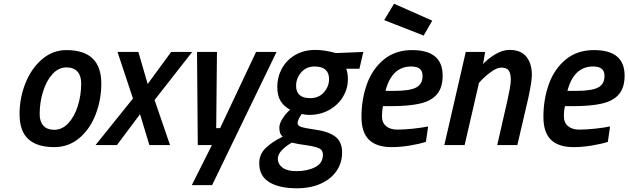

<svg xmlns="http://www.w3.org/2000/svg" viewBox="-20 -779 3374 1031"><path d="M85 -167Q85 -253 116.5 -332Q148 -411 205.5 -460.5Q263 -510 337 -510Q524 -510 524 -330Q524 -244 494 -165.5Q464 -87 406.5 -38Q349 11 271 11Q179 11 132 -32Q85 -75 85 -167ZM416 -331Q416 -372 396 -394.5Q376 -417 337 -417Q294 -417 261.5 -381Q229 -345 211 -287Q193 -229 193 -166Q193 -126 213 -104Q233 -82 271 -82Q314 -82 347 -117.5Q380 -153 398 -210.5Q416 -268 416 -331Z M694 -250 611 -500H723L773 -328L899 -500H1012L810 -242L893 0H782L732 -166L608 0H493Z M1118 0H1042L1038 -500H1145L1141 -91H1162L1355 -500H1465L1119 215H1010Z M1372 98Q1372 49 1407 15.5Q1442 -18 1498 -45Q1488 -54 1484 -65.5Q1480 -77 1480 -94Q1480 -116 1498 -143.5Q1516 -171 1538 -190Q1504 -208 1486.5 -237Q1469 -266 1469 -313Q1469 -366 1494 -411.5Q1519 -457 1565.5 -484Q1612 -511 1674 -511Q1721 -511 1784 -494L1931 -500L1910 -410H1839Q1848 -388 1848 -352Q1848 -303 1822 -259.5Q1796 -216 1748.5 -189Q1701 -162 1639 -162Q1620 -162 1600 -167Q1578 -135 1578 -118Q1578 -104 1597 -97.5Q1616 -91 1672 -83Q1741 -74 1779 -46.5Q1817 -19 1817 40Q1817 95 1787.5 138.5Q1758 182 1703 207Q1648 232 1573 232Q1479 232 1425.5 199Q1372 166 1372 98ZM1747 -354Q1747 -422 1669 -422Q1625 -422 1597.5 -390.5Q1570 -359 1570 -318Q1570 -252 1646 -252Q1692 -252 1719.5 -283.5Q1747 -315 1747 -354ZM1714 52Q1714 28 1695.5 18.5Q1677 9 1633 2Q1580 -5 1547 -13Q1519 2 1495.5 25.5Q1472 49 1472 73Q1472 102 1497 121Q1522 140 1572 140Q1631 140 1672.5 118.5Q1714 97 1714 52Z M1921 -151Q1921 -245 1950 -326.5Q1979 -408 2040.5 -459Q2102 -510 2193 -510Q2357 -510 2357 -373Q2357 -310 2327.5 -274Q2298 -238 2238 -223.5Q2178 -209 2079 -209H2037Q2031 -187 2031 -155Q2031 -120 2053.5 -101.5Q2076 -83 2113 -83Q2150 -83 2197.5 -88Q2245 -93 2279 -100L2267 -17Q2232 -6 2181 2.5Q2130 11 2083 11Q2002 11 1961.5 -28.5Q1921 -68 1921 -151ZM2097 -291Q2180 -291 2214.5 -309Q2249 -327 2249 -371Q2249 -398 2233.5 -410Q2218 -422 2188 -422Q2084 -422 2050 -291ZM2043 -671 2096 -759 2301 -668 2255 -588Z M2481 -500H2585L2574 -435Q2600 -464 2639.5 -487.5Q2679 -511 2716 -511Q2777 -511 2806.5 -474.5Q2836 -438 2836 -377Q2836 -340 2816 -249L2758 0H2650L2705 -241Q2711 -267 2717 -299.5Q2723 -332 2723 -351Q2723 -384 2712 -400Q2701 -416 2671 -416Q2648 -416 2613.5 -390.5Q2579 -365 2552 -334L2475 0H2366Z M2898 -151Q2898 -245 2927 -326.5Q2956 -408 3017.5 -459Q3079 -510 3170 -510Q3334 -510 3334 -373Q3334 -310 3304.5 -274Q3275 -238 3215 -223.5Q3155 -209 3056 -209H3014Q3008 -187 3008 -155Q3008 -120 3030.5 -101.5Q3053 -83 3090 -83Q3127 -83 3174.5 -88Q3222 -93 3256 -100L3244 -17Q3209 -6 3158 2.5Q3107 11 3060 11Q2979 11 2938.5 -28.5Q2898 -68 2898 -151ZM3074 -291Q3157 -291 3191.5 -309Q3226 -327 3226 -371Q3226 -398 3210.5 -410Q3195 -422 3165 -422Q3061 -422 3027 -291Z"/></svg>

Font: Cairo SemiBold
Style: Italic
Weight: 600
Italic angle: -13°
Designer: Mohamed Gaber, Accademia di Belle Arti di Urbino and others
Foundry: Kief Type Foundry, Accademia di Belle Arti di Urbino and others
Version: Version 3.011